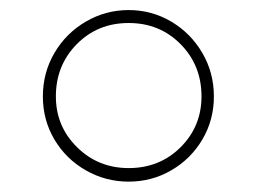

<svg xmlns="http://www.w3.org/2000/svg" viewBox="-20 -802 507 378"><path d="M64.4 -612.2Q64.4 -658.9 87.2 -697.8Q110 -736.7 148.9 -759.4Q187.8 -782.2 233.3 -782.2Q278.9 -782.2 317.2 -759.4Q355.6 -736.7 378.3 -697.8Q401.1 -658.9 401.1 -612.2Q401.1 -565.6 378.3 -527.2Q355.6 -488.9 317.2 -466.7Q278.9 -444.4 233.3 -444.4Q187.8 -444.4 148.9 -466.7Q110 -488.9 87.2 -527.2Q64.4 -565.6 64.4 -612.2ZM376.7 -612.2Q376.7 -673.3 335.6 -715Q294.4 -756.7 233.3 -756.7Q172.2 -756.7 131.1 -715Q90 -673.3 90 -612.2Q90 -553.3 131.7 -512.2Q173.3 -471.1 233.3 -471.1Q294.4 -471.1 335.6 -512.2Q376.7 -553.3 376.7 -612.2Z"/></svg>

Font: Paperlogy 1 Thin
Style: Regular
Weight: 250
Designer: redesigned by Lee Juim, glyphs from Gmarket Sans & Montserrat
Foundry: PT&
Version: Version 1.001